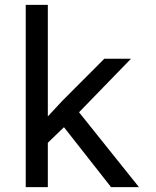

<svg xmlns="http://www.w3.org/2000/svg" viewBox="-20 -770 640 790"><path d="M176.8 0H85.9V-750H176.8V-291L235.8 -354.5L409.2 -528.3H519L305.2 -308.1L551.8 0H437L243.2 -246.6L176.8 -182.6Z"/></svg>

Font: RobotoMono-Regular
Style: Regular
Weight: 400
Designer: Google
Version: Version 2.000985; 2015; ttfautohint (v1.3)